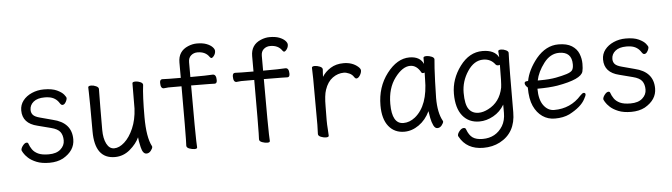

<svg xmlns="http://www.w3.org/2000/svg" viewBox="-52 -924 4603 1315"><g transform="rotate(-5 2250.0 -266.5)"><path d="M255 18Q202 18 166.5 3.5Q131 -11 110.5 -30Q90 -49 80.5 -65.5Q71 -82 71 -85Q71 -99 84.5 -116Q98 -133 110 -133Q120 -133 122 -125Q129 -104 142.5 -84.5Q156 -65 182 -52.5Q208 -40 255 -40Q308 -40 336.5 -65.5Q365 -91 365 -126Q365 -162 348.5 -184.5Q332 -207 286 -218.5Q240 -230 195 -242Q93 -266 93 -356Q93 -394 115.5 -423Q138 -452 176.5 -469Q215 -486 260 -486Q316 -486 349 -470.5Q382 -455 396 -437.5Q410 -420 410 -413Q410 -407 406.5 -397.5Q403 -388 395.5 -378.5Q388 -369 377 -369Q369 -369 360 -383Q336 -422 289 -429Q275 -431 260 -431Q210 -431 183.5 -409Q157 -387 157 -354Q157 -333 169.5 -319Q182 -305 217 -296L303 -273Q431 -243 431 -128Q431 -50 349 -3Q309 18 255 18Z M705 18Q567 18 567 -171Q567 -391 565 -440L564 -474Q565 -484 585 -484Q601 -484 618.5 -476Q636 -468 636 -456Q634 -340 634 -175Q634 -116 653 -79Q672 -42 705 -42Q740 -42 776 -74.5Q812 -107 837.5 -165.5Q863 -224 867 -301Q868 -318 868 -475Q868 -485 890 -485Q906 -485 923 -477.5Q940 -470 940 -458Q930 -383 930 -237Q930 -97 964 -34L965 -29Q965 -19 952.5 -3Q940 13 922 13Q897 13 886 -34Q875 -81 874 -103Q854 -59 808.5 -20.5Q763 18 705 18Z M1253 11Q1237 11 1217.5 4Q1198 -3 1198 -17Q1198 -29 1199.5 -60Q1201 -91 1201 -425H1111Q1091 -424 1079 -422Q1057 -422 1057 -461Q1057 -485 1074 -485Q1105 -483 1201 -483V-589Q1201 -666 1270 -695Q1301 -708 1331 -708Q1371 -708 1397 -698Q1423 -688 1437 -673.5Q1451 -659 1451 -646Q1451 -629 1440.5 -614.5Q1430 -600 1421 -600Q1418 -600 1411 -608Q1385 -647 1330 -647Q1304 -647 1285.5 -631Q1267 -615 1267 -585V-483Q1382 -483 1421 -486Q1445 -486 1445 -446Q1445 -423 1429 -423Q1409 -423 1390.5 -424Q1372 -425 1267 -425Q1267 -74 1269 -45Q1271 -16 1271 1Q1271 11 1253 11Z M1753 11Q1737 11 1717.5 4Q1698 -3 1698 -17Q1698 -29 1699.5 -60Q1701 -91 1701 -425H1611Q1591 -424 1579 -422Q1557 -422 1557 -461Q1557 -485 1574 -485Q1605 -483 1701 -483V-589Q1701 -666 1770 -695Q1801 -708 1831 -708Q1871 -708 1897 -698Q1923 -688 1937 -673.5Q1951 -659 1951 -646Q1951 -629 1940.5 -614.5Q1930 -600 1921 -600Q1918 -600 1911 -608Q1885 -647 1830 -647Q1804 -647 1785.5 -631Q1767 -615 1767 -585V-483Q1882 -483 1921 -486Q1945 -486 1945 -446Q1945 -423 1929 -423Q1909 -423 1890.5 -424Q1872 -425 1767 -425Q1767 -74 1769 -45Q1771 -16 1771 1Q1771 11 1753 11Z M2156 10Q2140 10 2121.5 2.5Q2103 -5 2103 -18L2105 -81Q2105 -378 2104 -398Q2102 -454 2102 -474Q2103 -484 2122 -484Q2138 -484 2156.5 -476.5Q2175 -469 2175 -456Q2175 -446 2173.5 -434Q2172 -422 2172 -405Q2193 -439 2230.5 -462.5Q2268 -486 2320 -486Q2380 -486 2419 -452Q2435 -438 2435 -426Q2435 -410 2423.5 -392Q2412 -374 2399 -374Q2392 -374 2385 -384Q2374 -403 2353 -412Q2332 -421 2317 -421Q2275 -421 2239 -395Q2203 -369 2185 -315Q2172 -278 2172 -201Q2171 -163 2171 -106Q2171 -75 2173.5 -46Q2176 -17 2176 0Q2176 10 2156 10Z M2695 18Q2627 18 2587 -32Q2547 -82 2547 -175Q2547 -302 2617.5 -394Q2688 -486 2773 -486Q2845 -486 2869 -433V-475Q2869 -485 2891 -485Q2907 -485 2925 -477.5Q2943 -470 2943 -458Q2938 -411 2934 -306Q2931 -225 2931 -193Q2931 -91 2963 -34L2965 -29Q2965 -19 2952.5 -3Q2940 13 2922 13Q2906 13 2895.5 -8.5Q2885 -30 2879 -60.5Q2873 -91 2871 -108Q2843 -49 2795 -15.5Q2747 18 2695 18ZM2694 -42Q2736 -42 2774 -72Q2867 -147 2867 -330Q2867 -356 2868 -374Q2865 -371 2855 -371Q2849 -371 2846 -376Q2818 -428 2773 -428Q2720 -428 2667.5 -358Q2615 -288 2615 -180Q2615 -42 2694 -42Z M3225 175Q3110 175 3061 84Q3058 79 3058 76Q3058 62 3072.5 45Q3087 28 3101 28Q3114 28 3117 39Q3132 80 3156.5 97Q3181 114 3225 114Q3316 114 3363 38Q3385 1 3385 -51V-108Q3357 -60 3309.5 -33.5Q3262 -7 3213 -7Q3140 -7 3097.5 -59.5Q3055 -112 3055 -211Q3055 -312 3119.5 -399Q3184 -486 3275 -486Q3358 -486 3386 -433Q3386 -445 3384.5 -455.5Q3383 -466 3383 -475Q3383 -485 3403 -485Q3419 -485 3436 -477Q3453 -469 3453 -458Q3449 -364 3449 -50Q3449 91 3338 149Q3288 175 3225 175ZM3213 -67Q3244 -67 3279 -85Q3361 -126 3381 -225Q3386 -257 3386 -382Q3384 -379 3372 -379Q3363 -379 3357 -386Q3327 -427 3275 -427Q3212 -427 3167 -359Q3122 -291 3122 -212Q3122 -132 3145.5 -99.5Q3169 -67 3213 -67Z M3730 18Q3682 18 3644.5 -8Q3607 -34 3585 -82Q3563 -130 3563 -210Q3544 -226 3544 -241Q3544 -254 3564 -254L3569 -255Q3583 -330 3644 -406Q3711 -486 3797 -486Q3855 -486 3889 -464.5Q3923 -443 3936.5 -409Q3950 -375 3950 -340Q3950 -306 3945 -287Q3932 -234 3765 -205Q3709 -196 3628 -196Q3628 -120 3657.5 -80.5Q3687 -41 3730 -41Q3843 -41 3917 -124Q3932 -140 3941 -140Q3953 -140 3953 -128Q3953 -120 3940 -97Q3913 -45 3830 -2Q3788 18 3730 18ZM3635 -252H3650Q3716 -252 3760.5 -260.5Q3805 -269 3835 -278.5Q3865 -288 3874.5 -301Q3884 -314 3884 -341Q3884 -428 3797 -428Q3736 -428 3691.5 -369.5Q3647 -311 3635 -252Z M4255 18Q4202 18 4166.5 3.5Q4131 -11 4110.5 -30Q4090 -49 4080.5 -65.5Q4071 -82 4071 -85Q4071 -99 4084.5 -116Q4098 -133 4110 -133Q4120 -133 4122 -125Q4129 -104 4142.5 -84.5Q4156 -65 4182 -52.5Q4208 -40 4255 -40Q4308 -40 4336.5 -65.5Q4365 -91 4365 -126Q4365 -162 4348.5 -184.5Q4332 -207 4286 -218.5Q4240 -230 4195 -242Q4093 -266 4093 -356Q4093 -394 4115.5 -423Q4138 -452 4176.5 -469Q4215 -486 4260 -486Q4316 -486 4349 -470.5Q4382 -455 4396 -437.5Q4410 -420 4410 -413Q4410 -407 4406.5 -397.5Q4403 -388 4395.5 -378.5Q4388 -369 4377 -369Q4369 -369 4360 -383Q4336 -422 4289 -429Q4275 -431 4260 -431Q4210 -431 4183.5 -409Q4157 -387 4157 -354Q4157 -333 4169.5 -319Q4182 -305 4217 -296L4303 -273Q4431 -243 4431 -128Q4431 -50 4349 -3Q4309 18 4255 18Z"/></g></svg>

Font: LXGW WenKai Mono Lite
Style: Regular
Weight: 400
Monospace: yes
Designer: LXGW / Fontworks Inc.
Foundry: LXGW / Fontworks Inc.
Version: Version 1.520; June 14, 2025